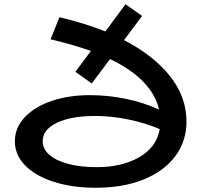

<svg xmlns="http://www.w3.org/2000/svg" viewBox="-20 -859 966 904"><path d="M858 -286Q858 -195 806 -124.5Q754 -54 657.5 -14.5Q561 25 430 25Q321 25 234.5 -2.5Q148 -30 99 -79.5Q50 -129 50 -194Q50 -257 96 -306.5Q142 -356 222.5 -383.5Q303 -411 403 -411Q487 -411 571 -394Q655 -377 729 -343Q696 -486 498 -581L412 -466L335 -521L408 -619Q324 -649 218 -674L260 -778Q378 -750 476 -711L571 -839L649 -784L564 -670Q703 -598 780.5 -500.5Q858 -403 858 -286ZM732 -251Q665 -280 584.5 -296.5Q504 -313 429 -313Q315 -313 248 -281Q181 -249 181 -194Q181 -157 213 -129.5Q245 -102 302.5 -87Q360 -72 436 -72Q553 -72 635 -118.5Q717 -165 732 -251Z"/></svg>

Font: BioRhyme Expanded
Style: Bold
Weight: 700
Width: 7
Designer: Aoife Mooney
Foundry: Aoife Mooney Type
Version: Version 1.000